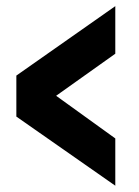

<svg xmlns="http://www.w3.org/2000/svg" viewBox="-20 -712 445 613"><path d="M348.1 -119.1 32.2 -339.8V-470.7L348.1 -692.4V-540.5L159.2 -406.2L348.1 -270Z"/></svg>

Font: Oswald
Style: Heavy
Weight: 800
Designer: Vernon Adams
Foundry: Vernon Adams
Version: 3.0; ttfautohint (v0.95) -l 8 -r 50 -G 200 -x 0 -w "G" -W -c